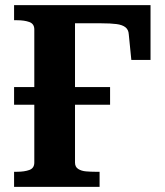

<svg xmlns="http://www.w3.org/2000/svg" viewBox="-20 -730 643 750"><path d="M35 -390H410V-321H35ZM273 -639V-95Q273 -78 285.5 -70Q298 -62 316.5 -60.5Q335 -59 352 -59H369V0H35V-59H46Q75 -59 94.5 -66Q114 -73 114 -95V-615Q114 -637 94.5 -644Q75 -651 46 -651H35V-710H568V-496H493L483 -596Q482 -614 470 -623.5Q458 -633 435 -636Q412 -639 376 -639Z"/></svg>

Font: Roboto Serif 28pt SemiBold
Style: Regular
Weight: 600
Designer: Greg Gazdowicz
Foundry: Commercial Type
Version: Version 1.008